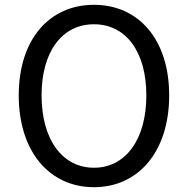

<svg xmlns="http://www.w3.org/2000/svg" viewBox="-20 -766 782 799"><path d="M371 13C555 13 684 -134 684 -369C684 -604 555 -746 371 -746C187 -746 58 -604 58 -369C58 -134 187 13 371 13ZM371 -68C239 -68 153 -186 153 -369C153 -552 239 -665 371 -665C503 -665 589 -552 589 -369C589 -186 503 -68 371 -68Z"/></svg>

Font: Source Han Sans JP
Style: Regular
Weight: 400
Designer: Ryoko NISHIZUKA 西塚涼子 (kana, bopomofo & ideographs); Paul D. Hunt (Latin, Greek & Cyrillic); Sandoll Communications 산돌커뮤니
Foundry: Adobe
Version: Version 2.004;hotconv 1.0.118;makeotfexe 2.5.65603